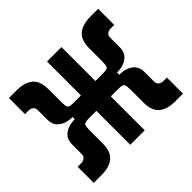

<svg xmlns="http://www.w3.org/2000/svg" viewBox="-129 -680 844 844"><g transform="rotate(-45 293.0 -258.5)"><path d="M393.6 -261.7 385.3 -306.6Q411.6 -306.6 415.8 -315.4Q419.9 -324.2 419.9 -351.1V-428.7Q419.9 -478 446.3 -500.2Q472.7 -522.5 522.9 -522.5H570.3V-422.4H546.9Q536.1 -422.4 527.1 -415.8Q518.1 -409.2 518.1 -393.6V-335.4Q518.1 -304.2 497.6 -286.6Q477.1 -269 447.3 -266.6ZM15.6 4.9V-95.2H39.1Q50.3 -95.2 59.1 -102.1Q67.9 -108.9 67.9 -124V-182.1Q67.9 -213.9 88.4 -231.2Q108.9 -248.5 138.7 -251L192.4 -255.9L200.7 -210.9Q174.3 -210.9 170.2 -202.1Q166 -193.4 166 -166.5V-88.9Q166 -39.6 139.6 -17.3Q113.3 4.9 63 4.9ZM154.8 -210.9V-306.6H255.9V-210.9ZM192.4 -261.7 138.7 -266.6Q108.9 -269 88.4 -286.6Q67.9 -304.2 67.9 -335.4V-393.6Q67.9 -409.2 59.1 -415.8Q50.3 -422.4 39.1 -422.4H15.6V-522.5H63Q113.3 -522.5 139.6 -500.2Q166 -478 166 -428.7V-351.1Q166 -324.2 170.2 -315.4Q174.3 -306.6 200.7 -306.6ZM247.6 0V-517.6H337.4V0ZM522.9 4.9Q472.7 4.9 446.3 -17.3Q419.9 -39.6 419.9 -88.9V-166.5Q419.9 -193.4 415.8 -202.1Q411.6 -210.9 385.3 -210.9L393.6 -255.9L447.3 -251Q477.1 -248.5 497.6 -231.2Q518.1 -213.9 518.1 -182.1V-124Q518.1 -108.9 527.1 -102.1Q536.1 -95.2 546.9 -95.2H570.3V4.9ZM326.7 -210.9V-306.6H431.2V-210.9Z"/></g></svg>

Font: Cascadia Mono Medium
Style: Regular
Weight: 500
Monospace: yes
Designer: Aaron Bell
Foundry: Saja Typeworks
Version: Version 2407.024